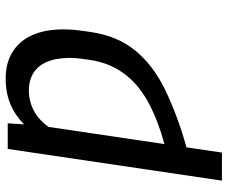

<svg xmlns="http://www.w3.org/2000/svg" viewBox="-82 -510 796 671"><g transform="rotate(-90 315.5 -175.0)"><path d="M19.2 203.1 130 -545.5H219.5L215.9 -488.3Q247.2 -519.5 286.2 -536Q325.3 -552.6 375.7 -552.6Q426.1 -552.6 461.8 -532.8Q497.5 -513.1 518.5 -477.6Q539.4 -442.1 545.5 -392.4Q551.5 -342.7 542.6 -282.7L539.1 -258.5Q532 -209.2 515.8 -170.1Q499.6 -131 473 -98.7Q420.8 -35.9 335.2 5.3Q292.3 25.9 243.1 44.4Q193.9 62.9 135.7 79.2L117.2 203.1ZM286.9 -51.1Q318.2 -67.5 344.1 -88.1Q370 -108.7 389.7 -134.2Q409.4 -159.8 422.6 -190.7Q435.7 -221.6 441.1 -258.5L444.6 -282.7Q452.1 -331.7 443.9 -376.8Q439.6 -398.1 430.9 -415.7Q422.2 -433.2 408.7 -445.7Q395.2 -458.1 376.6 -464.8Q358 -471.6 333.8 -471.6Q312.9 -471.6 294.4 -466.4Q275.9 -461.3 260.1 -452.2Q244.3 -443.2 231 -430.6Q217.7 -418 207 -403.1L147 2.1Q225.1 -18.8 286.9 -51.1Z"/></g></svg>

Font: Inter P
Style: Italic
Weight: 400
Italic angle: -9.40001°
Designer: Rasmus Andersson
Foundry: rsms
Version: Version 3.018;git-588b23468